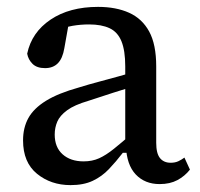

<svg xmlns="http://www.w3.org/2000/svg" viewBox="-20 -524 581 558"><path d="M185 14Q128 14 87.5 -19Q47 -52 47 -116Q47 -153 62.5 -181Q78 -209 113.5 -231Q149 -253 210 -270Q239 -279 267.5 -286.5Q296 -294 324.5 -302Q353 -310 381 -318V-277Q345 -266 309 -254.5Q273 -243 237 -231Q196 -219 175 -203.5Q154 -188 146.5 -170.5Q139 -153 139 -133Q139 -96 162 -75.5Q185 -55 223 -55Q248 -55 268 -64Q288 -73 311 -91.5Q334 -110 365 -137L372 -80H337Q317 -54 296.5 -32.5Q276 -11 249.5 1.5Q223 14 185 14ZM444 11Q401 11 374.5 -17Q348 -45 346 -100L344 -102V-331Q344 -377 333 -404Q322 -431 298.5 -442Q275 -453 239 -453Q214 -453 191 -449Q168 -445 143 -434L183 -474L167 -384Q162 -354 148 -340Q134 -326 111 -326Q87 -326 74.5 -338.5Q62 -351 59 -368Q72 -430 127 -467Q182 -504 265 -504Q317 -504 355 -487Q393 -470 413.5 -432.5Q434 -395 434 -331V-109Q434 -78 445 -64.5Q456 -51 476 -51Q489 -51 498.5 -55.5Q508 -60 516 -66L532 -31Q517 -12 495.5 -0.5Q474 11 444 11Z"/></svg>

Font: Source Serif 4
Style: Regular
Weight: 400
Designer: Frank Grießhammer
Foundry: Adobe Systems Incorporated
Version: Version 4.004;hotconv 1.0.116;makeotfexe 2.5.65601